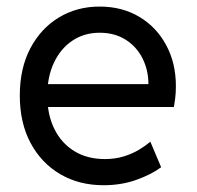

<svg xmlns="http://www.w3.org/2000/svg" viewBox="-20 -545 588 573"><path d="M289.1 7.8Q216.3 7.8 159.9 -25.1Q103.5 -58.1 71.3 -118.2Q39.1 -178.2 39.1 -259.8Q39.1 -340.8 70.3 -400.4Q101.6 -460 155.5 -492.7Q209.5 -525.4 277.3 -525.4Q344.2 -525.4 395.5 -494.9Q446.8 -464.4 475.8 -410.6Q504.9 -356.9 504.9 -288.1Q504.9 -267.1 502.7 -250.5Q500.5 -233.9 499 -225.6H102.5V-293.9H422.9Q422.9 -335.9 405.3 -370.8Q387.7 -405.8 355 -426.5Q322.3 -447.3 277.3 -447.3Q231.4 -447.3 196.3 -423.8Q161.1 -400.4 141.1 -358.2Q121.1 -315.9 121.1 -259.8Q121.1 -203.1 142.1 -160.4Q163.1 -117.7 201.7 -94Q240.2 -70.3 293 -70.3Q324.2 -70.3 349.9 -78.4Q375.5 -86.4 395.3 -98.4Q415 -110.4 428.7 -122.1L460.9 -45.9Q431.2 -23.9 386.5 -8.1Q341.8 7.8 289.1 7.8Z"/></svg>

Font: Reddit Sans
Style: Regular
Weight: 400
Designer: Stephen Hutchings
Foundry: Reddit
Version: Version 1.014